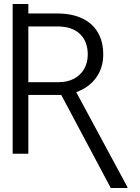

<svg xmlns="http://www.w3.org/2000/svg" viewBox="-20 -776 709 969"><path d="M123 -755.9V-708H268.6Q341.3 -708 393.6 -683.8Q445.8 -659.7 473.4 -613Q501 -566.4 501 -501Q501 -433.1 464.8 -383.5Q428.7 -334 364.7 -311L623 168V172.9H539.1L289.1 -296.9H123V0H43.9V-755.9ZM276.4 -361.3Q320.8 -361.3 354 -379.2Q387.2 -397 405 -428.7Q422.9 -460.4 422.9 -501Q422.9 -566.4 383.5 -604.5Q344.2 -642.6 268.6 -642.6H123V-361.3Z"/></svg>

Font: Pretendard JP Light
Style: Regular
Weight: 300
Designer: Base glyphs from Inter by Rasmus Andersson; Hangeul glyphs from Noto Sans CJK(Source Han Sans) by Jang Soo-young and Kan
Foundry: Kil Hyung-jin
Version: Version 1.309